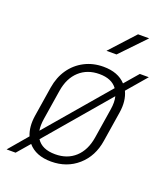

<svg xmlns="http://www.w3.org/2000/svg" viewBox="-147 -889 894 1022"><g transform="rotate(20 300.0 -377.5)"><path d="M10 30 101 -77Q81 -125 91 -190L118 -360Q128 -421 159 -465.5Q190 -510 238 -535Q286 -560 345 -560Q428 -560 472 -512L539 -590H590L495 -479Q519 -429 508 -360L481 -190Q467 -99 405 -44.5Q343 10 254 10Q167 10 123 -42L61 30ZM141 -190Q135 -152 140 -123L439 -473Q408 -516 338 -516Q270 -516 225 -475Q180 -434 168 -360ZM261 -34Q330 -34 374.5 -75Q419 -116 431 -190L458 -360Q465 -402 457 -434L156 -81Q186 -34 261 -34ZM330 -645 458 -785H521L387 -645Z"/></g></svg>

Font: NKDuy Mono Thin
Style: Italic
Weight: 100
Italic angle: -9°
Monospace: yes
Designer: NKDuy
Foundry: NKDuy
Version: Version 2.251; ttfautohint (v1.8.4.7-5d5b)